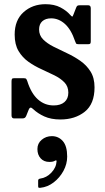

<svg xmlns="http://www.w3.org/2000/svg" viewBox="-20 -555 501 916"><path d="M338 -359Q319.5 -414 289.8 -440.8Q260 -467.5 224 -467.5Q197.5 -467.5 182 -453.8Q166.5 -440 166.5 -414.5Q166.5 -386.5 185.5 -367.2Q204.5 -348 234.5 -332.8Q264.5 -317.5 298.5 -301.8Q332.5 -286 362.5 -265.2Q392.5 -244.5 411.8 -214Q431 -183.5 431 -138.5Q431 -59 384.5 -22Q338 15 268 15Q223.5 15 191.5 0.5Q159.5 -14 137 -35.5Q124 -48.5 117.5 -33L105 -2Q102.5 4 98.5 7Q94.5 10 85.5 10H47.5Q35 10 35 -4.5V-166Q35 -175 37.2 -178.5Q39.5 -182 48 -182H92Q102 -182 104.8 -178.8Q107.5 -175.5 110 -168.5Q128.5 -109.5 160.8 -80.8Q193 -52 236 -52Q269 -52 287.5 -68Q306 -84 306 -113Q306 -142.5 287.5 -161.8Q269 -181 239.8 -195.5Q210.5 -210 177.8 -224.8Q145 -239.5 116 -260Q87 -280.5 68.5 -311.5Q50 -342.5 50 -390Q50 -459 92.5 -497Q135 -535 197 -535Q239 -535 268 -519.8Q297 -504.5 314 -485Q321 -477 324 -476Q327 -475 331 -487L343.5 -519Q346 -525.5 349.5 -527.8Q353 -530 363 -530H400Q413 -530 413 -516V-357.5Q413 -349 410.2 -346.5Q407.5 -344 399 -344H356Q345 -344 342.8 -347.8Q340.5 -351.5 338 -359ZM158.5 156Q158.5 129 179 111.8Q199.5 94.5 227.5 94.5Q259 94.5 279.8 118.2Q300.5 142 300.5 192Q300.5 227.5 282.8 260.2Q265 293 236 315.2Q207 337.5 172.5 341Q167 341.5 164.5 340.5Q162 339.5 162 333V306.5Q162 298.5 172 297Q202 293 225.2 268.5Q248.5 244 250 213.5Q249.5 207.5 242 212Q233 217.5 215.5 217.5Q189.5 217.5 174 200.5Q158.5 183.5 158.5 156Z"/></svg>

Font: Besley* Narrow Semi
Style: Regular
Weight: 600
Width: 4
Designer: Owen Earl
Foundry: indestructible type*
Version: Version 3.000; ttfautohint (v1.8.3)